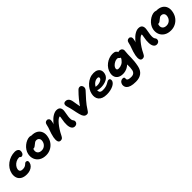

<svg xmlns="http://www.w3.org/2000/svg" viewBox="421 -2187 4109 4109"><g transform="rotate(-45 2475.5 -133.0)"><path d="M246.6 9Q159.8 9 106.6 -23.5Q53.4 -56 34.2 -111.9Q15 -167.8 28.2 -236Q41 -298.8 75.9 -350.4Q110.8 -402 162.1 -439.9Q213.4 -477.8 274.4 -498.4Q335.4 -519 399.4 -519Q431.4 -519 457.8 -507.7Q484.2 -496.4 497.5 -473Q510.8 -449.6 503.6 -413.6Q496.6 -376.6 476.2 -358.9Q455.8 -341.2 434.8 -341.2Q419.2 -341.2 412.1 -347.9Q405 -354.6 398.9 -361.2Q392.8 -367.8 378.6 -367.8Q330.6 -367.8 288 -345.6Q245.4 -323.4 216.9 -288.4Q188.4 -253.4 180.6 -215Q176.4 -191 181.5 -172.1Q186.6 -153.2 205.5 -142.2Q224.4 -131.2 260.4 -131.2Q300 -131.2 323.8 -141.7Q347.6 -152.2 362.3 -165.2Q377 -178.2 389.3 -188.7Q401.6 -199.2 419 -199.2Q444 -199.2 456.7 -183.5Q469.4 -167.8 462.4 -129.2Q453.2 -88 422.8 -56.5Q392.4 -25 347.1 -8Q301.8 9 246.6 9Z M826.2 12Q733.8 12 670.8 -27.7Q607.8 -67.4 581.1 -133.5Q554.4 -199.6 570.2 -280Q580.6 -330.8 609.9 -374.8Q639.2 -418.8 680.1 -451.9Q721 -485 765.7 -503.6Q810.4 -522.2 850.6 -522.2Q868.2 -522.2 884.4 -516.6Q900.6 -511 910.3 -499.3Q920 -487.6 916.4 -467.6Q908.4 -432.4 888.4 -405.1Q868.4 -377.8 820.6 -362.6Q796.6 -354.6 775.1 -338.6Q753.6 -322.6 738.6 -301.7Q723.6 -280.8 719 -255.8Q707.4 -198.8 737.9 -163.8Q768.4 -128.8 831.6 -128.8Q885.8 -128.8 927.4 -163.9Q969 -199 980.6 -256.8Q990.4 -307.4 967.5 -337.5Q944.6 -367.6 898 -367.6Q874.4 -367.6 856.7 -355.6Q839 -343.6 814.8 -323.6Q797.4 -309.2 785 -299.9Q772.6 -290.6 761.1 -286.3Q749.6 -282 734.2 -282Q716.4 -282 701.4 -299.8Q686.4 -317.6 694.2 -356.6Q699.8 -385.4 721.5 -413.2Q743.2 -441 773.6 -463Q804 -485 837.7 -498.3Q871.4 -511.6 902 -511.6Q991.2 -511.6 1046.7 -476.6Q1102.2 -441.6 1123.5 -381.2Q1144.8 -320.8 1128.8 -244Q1114 -166 1069.9 -108.4Q1025.8 -50.8 962.7 -19.4Q899.6 12 826.2 12Z M1697.2 9.8Q1652 9.8 1625.7 -27.4Q1599.4 -64.6 1595.8 -135.5Q1592.2 -206.4 1612.2 -308.2Q1616.8 -332.2 1618.9 -348.5Q1621 -364.8 1619.6 -376.1Q1618.2 -387.4 1612.6 -395.6Q1607 -403.8 1597 -411Q1621.6 -410.6 1638.3 -402.5Q1655 -394.4 1661.1 -377.5Q1667.2 -360.6 1659.2 -332.8Q1646.6 -355.2 1636.2 -363.3Q1625.8 -371.4 1611.8 -371.4Q1592.6 -371.4 1562 -347.9Q1531.4 -324.4 1495.5 -281.8Q1459.6 -239.2 1422.8 -182.7Q1386 -126.2 1354.2 -60.2Q1334.4 -19.2 1315.6 -5.1Q1296.8 9 1268.2 9Q1219.8 9 1206.9 -36Q1194 -81 1207 -151Q1217.2 -202 1229.2 -239.7Q1241.2 -277.4 1253.3 -309.7Q1265.4 -342 1276.5 -375.2Q1287.6 -408.4 1295.8 -450.6Q1302.6 -481.2 1321.2 -496.5Q1339.8 -511.8 1369.6 -511.8Q1397.8 -511.8 1416 -487.3Q1434.2 -462.8 1423.8 -415.4Q1420.8 -387 1413.2 -364.7Q1405.6 -342.4 1395 -317.3Q1384.4 -292.2 1372.1 -256.1Q1359.8 -220 1346.6 -165L1319 -208.4Q1373.6 -312 1433.4 -380.8Q1493.2 -449.6 1551.8 -484Q1610.4 -518.4 1659.2 -518.4Q1728.6 -518.4 1753.7 -476.5Q1778.8 -434.6 1764.8 -364.4Q1750.4 -291.6 1744.6 -241.5Q1738.8 -191.4 1742.6 -160.2Q1746.4 -129 1760.6 -111.6Q1771.8 -98.2 1776.4 -83.6Q1781 -69 1776.6 -46.8Q1771.4 -22.4 1749.7 -6.3Q1728 9.8 1697.2 9.8Z M2060 10Q2026.8 10 2005.8 -6.6Q1984.8 -23.2 1967.6 -59Q1958 -80.8 1948.8 -115.7Q1939.6 -150.6 1930.9 -189.2Q1922.2 -227.8 1916.6 -258.8Q1907.2 -307.4 1898 -339.8Q1888.8 -372.2 1881.7 -394.6Q1874.6 -417 1871.5 -435.2Q1868.4 -453.4 1872 -473.6Q1875.4 -493.6 1891.4 -505.6Q1907.4 -517.6 1934.4 -517.6Q1968.8 -517.6 1992 -501.1Q2015.2 -484.6 2029 -455.3Q2042.8 -426 2048 -386.8Q2053.8 -351.8 2060.1 -313.2Q2066.4 -274.6 2074.1 -237.1Q2081.8 -199.6 2090.8 -165.4L2046.8 -172.8Q2077.8 -222.2 2107.9 -263.8Q2138 -305.4 2168.4 -343Q2198.8 -380.6 2231.5 -416.2Q2264.2 -451.8 2300.6 -488.6Q2316.8 -505.2 2331.8 -512.4Q2346.8 -519.6 2365.6 -519.6Q2388.2 -519.6 2403.7 -505.4Q2419.2 -491.2 2426.3 -469Q2433.4 -446.8 2428.4 -422Q2426.4 -410.6 2420.6 -399.5Q2414.8 -388.4 2404.6 -376.6Q2363.8 -330.8 2329.1 -293.3Q2294.4 -255.8 2261.6 -218.5Q2228.8 -181.2 2195.9 -137.5Q2163 -93.8 2126.6 -36.2Q2110.4 -10.8 2095.9 -0.4Q2081.4 10 2060 10Z M2666 10Q2594.2 10 2546.4 -9Q2498.6 -28 2472.4 -61Q2446.2 -94 2438.9 -136.8Q2431.6 -179.6 2441.6 -228Q2452.4 -281.6 2482.6 -333.3Q2512.8 -385 2558.8 -427.1Q2604.8 -469.2 2662.6 -494.1Q2720.4 -519 2786.4 -519Q2844.8 -519 2884.1 -497.9Q2923.4 -476.8 2940.3 -437.4Q2957.2 -398 2945.8 -342Q2937 -299.6 2911.4 -269.5Q2885.8 -239.4 2848.5 -220.9Q2811.2 -202.4 2767.8 -193.6Q2724.4 -184.8 2679 -184.8Q2609.6 -184.8 2582.2 -205.3Q2554.8 -225.8 2559.4 -250.2Q2562.2 -264.4 2570.4 -271.5Q2578.6 -278.6 2594.2 -278.6Q2604.4 -278.6 2619.2 -275.8Q2634 -273 2659.8 -273Q2692.4 -273 2724.3 -282.1Q2756.2 -291.2 2778.5 -307.1Q2800.8 -323 2805.4 -343Q2809.2 -364 2799.9 -374.5Q2790.6 -385 2765 -385Q2733.6 -385 2704 -371.3Q2674.4 -357.6 2649.6 -332.8Q2624.8 -308 2607.2 -275.4Q2589.6 -242.8 2582.2 -205.8Q2578.2 -182.6 2583.9 -162Q2589.6 -141.4 2609.9 -129Q2630.2 -116.6 2668 -116.6Q2723.8 -116.6 2762 -127.4Q2800.2 -138.2 2825.8 -152.8Q2851.4 -167.4 2871 -178.2Q2890.6 -189 2908.2 -189Q2936.6 -189 2945.6 -168.2Q2954.6 -147.4 2949.8 -122.2Q2944.2 -96.2 2921 -72.1Q2897.8 -48 2859.7 -29.8Q2821.6 -11.6 2772.3 -0.8Q2723 10 2666 10Z M3298 256.8Q3207.8 256.8 3154.5 240Q3101.2 223.2 3076.1 197Q3051 170.8 3045.4 142.2Q3039.8 113.6 3044.2 90.2Q3052 50.8 3078.6 27.3Q3105.2 3.8 3141.4 3.8Q3172 3.8 3181 18.6Q3190 33.4 3186.2 51Q3182.8 68.4 3190.9 83Q3199 97.6 3224.5 105.6Q3250 113.6 3298.2 113.6Q3349.2 113.6 3377.8 89.9Q3406.4 66.2 3415 22.4Q3422.2 -16 3423.8 -46.7Q3425.4 -77.4 3424.1 -105.8Q3422.8 -134.2 3421.6 -165.4Q3420.4 -196.6 3423.8 -235.2L3481 -226.6Q3459.6 -178.4 3428.3 -145.3Q3397 -112.2 3361.3 -92.7Q3325.6 -73.2 3289.6 -64.5Q3253.6 -55.8 3222 -55.8Q3152.2 -55.8 3106.6 -82.2Q3061 -108.6 3043.2 -155.6Q3025.4 -202.6 3037.4 -263Q3048.8 -320.8 3080.4 -368.5Q3112 -416.2 3157.2 -450.6Q3202.4 -485 3254.8 -503.9Q3307.2 -522.8 3360.8 -522.8Q3415.4 -522.8 3443.4 -503.9Q3471.4 -485 3479.4 -455.8Q3487.4 -426.6 3480.8 -395.4Q3475.6 -370.2 3461.3 -354.2Q3447 -338.2 3434.8 -338.2Q3421.4 -338.2 3413.9 -344.2Q3406.4 -350.2 3400 -358.5Q3393.6 -366.8 3383.3 -372.8Q3373 -378.8 3354 -378.8Q3320.8 -378.8 3284.6 -360.4Q3248.4 -342 3221.2 -314.4Q3194 -286.8 3188.2 -257.2Q3182.8 -231.6 3194.2 -217.6Q3205.6 -203.6 3235.4 -203.6Q3287 -203.6 3331.5 -226Q3376 -248.4 3408.9 -293.9Q3441.8 -339.4 3455.4 -408Q3461.6 -438.4 3473.5 -452.3Q3485.4 -466.2 3510 -466.2Q3557 -466.2 3578.8 -441Q3600.6 -415.8 3596.8 -386Q3589.6 -326.6 3588.5 -277Q3587.4 -227.4 3586.5 -179.5Q3585.6 -131.6 3580.5 -76.9Q3575.4 -22.2 3561.2 48.6Q3539.8 153.4 3473 205.1Q3406.2 256.8 3298 256.8Z M4177.2 9.8Q4132 9.8 4105.7 -27.4Q4079.4 -64.6 4075.8 -135.5Q4072.2 -206.4 4092.2 -308.2Q4096.8 -332.2 4098.9 -348.5Q4101 -364.8 4099.6 -376.1Q4098.2 -387.4 4092.6 -395.6Q4087 -403.8 4077 -411Q4101.6 -410.6 4118.3 -402.5Q4135 -394.4 4141.1 -377.5Q4147.2 -360.6 4139.2 -332.8Q4126.6 -355.2 4116.2 -363.3Q4105.8 -371.4 4091.8 -371.4Q4072.6 -371.4 4042 -347.9Q4011.4 -324.4 3975.5 -281.8Q3939.6 -239.2 3902.8 -182.7Q3866 -126.2 3834.2 -60.2Q3814.4 -19.2 3795.6 -5.1Q3776.8 9 3748.2 9Q3699.8 9 3686.9 -36Q3674 -81 3687 -151Q3697.2 -202 3709.2 -239.7Q3721.2 -277.4 3733.3 -309.7Q3745.4 -342 3756.5 -375.2Q3767.6 -408.4 3775.8 -450.6Q3782.6 -481.2 3801.2 -496.5Q3819.8 -511.8 3849.6 -511.8Q3877.8 -511.8 3896 -487.3Q3914.2 -462.8 3903.8 -415.4Q3900.8 -387 3893.2 -364.7Q3885.6 -342.4 3875 -317.3Q3864.4 -292.2 3852.1 -256.1Q3839.8 -220 3826.6 -165L3799 -208.4Q3853.6 -312 3913.4 -380.8Q3973.2 -449.6 4031.8 -484Q4090.4 -518.4 4139.2 -518.4Q4208.6 -518.4 4233.7 -476.5Q4258.8 -434.6 4244.8 -364.4Q4230.4 -291.6 4224.6 -241.5Q4218.8 -191.4 4222.6 -160.2Q4226.4 -129 4240.6 -111.6Q4251.8 -98.2 4256.4 -83.6Q4261 -69 4256.6 -46.8Q4251.4 -22.4 4229.7 -6.3Q4208 9.8 4177.2 9.8Z M4605.2 12Q4512.8 12 4449.8 -27.7Q4386.8 -67.4 4360.1 -133.5Q4333.4 -199.6 4349.2 -280Q4359.6 -330.8 4388.9 -374.8Q4418.2 -418.8 4459.1 -451.9Q4500 -485 4544.7 -503.6Q4589.4 -522.2 4629.6 -522.2Q4647.2 -522.2 4663.4 -516.6Q4679.6 -511 4689.3 -499.3Q4699 -487.6 4695.4 -467.6Q4687.4 -432.4 4667.4 -405.1Q4647.4 -377.8 4599.6 -362.6Q4575.6 -354.6 4554.1 -338.6Q4532.6 -322.6 4517.6 -301.7Q4502.6 -280.8 4498 -255.8Q4486.4 -198.8 4516.9 -163.8Q4547.4 -128.8 4610.6 -128.8Q4664.8 -128.8 4706.4 -163.9Q4748 -199 4759.6 -256.8Q4769.4 -307.4 4746.5 -337.5Q4723.6 -367.6 4677 -367.6Q4653.4 -367.6 4635.7 -355.6Q4618 -343.6 4593.8 -323.6Q4576.4 -309.2 4564 -299.9Q4551.6 -290.6 4540.1 -286.3Q4528.6 -282 4513.2 -282Q4495.4 -282 4480.4 -299.8Q4465.4 -317.6 4473.2 -356.6Q4478.8 -385.4 4500.5 -413.2Q4522.2 -441 4552.6 -463Q4583 -485 4616.7 -498.3Q4650.4 -511.6 4681 -511.6Q4770.2 -511.6 4825.7 -476.6Q4881.2 -441.6 4902.5 -381.2Q4923.8 -320.8 4907.8 -244Q4893 -166 4848.9 -108.4Q4804.8 -50.8 4741.7 -19.4Q4678.6 12 4605.2 12Z"/></g></svg>

Font: Shantell Sans Light
Style: Italic
Weight: 300
Italic angle: -11°
Designer: Stephen Nixon, Anya Danilova, Shantell Martin
Foundry: Arrow Type
Version: Version 1.008;[ac192a2d6]